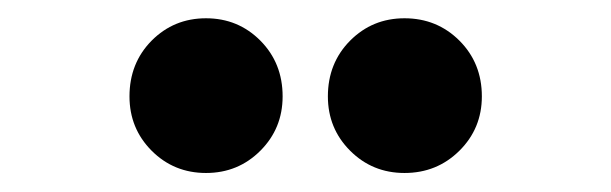

<svg xmlns="http://www.w3.org/2000/svg" viewBox="-20 -720 659 207"><path d="M202.1 -533.5Q167.5 -533.5 143.5 -557.5Q119.6 -581.5 119.6 -616.1Q119.6 -652 143.5 -676.2Q167.5 -700.3 202.1 -700.3Q236.7 -700.3 260.7 -676.2Q284.7 -652 284.7 -616.1Q284.7 -581.5 260.7 -557.5Q236.7 -533.5 202.1 -533.5ZM416.1 -533.5Q381.5 -533.5 357.5 -557.5Q333.5 -581.5 333.5 -616.1Q333.5 -652 357.5 -676.2Q381.5 -700.3 416.1 -700.3Q451.1 -700.3 475.3 -676.2Q499.5 -652 499.5 -616.1Q499.5 -581.5 475.3 -557.5Q451.1 -533.5 416.1 -533.5Z"/></svg>

Font: Sono ExtraLight
Style: Regular
Weight: 200
Designer: Tyler Finck
Foundry: Tyler Finck
Version: Version 2.112